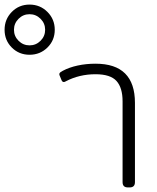

<svg xmlns="http://www.w3.org/2000/svg" viewBox="-233 -818 684 838"><path d="M-213 -688Q-213 -734 -181.5 -766Q-150 -798 -104 -798Q-58 -798 -26 -766Q6 -734 6 -688Q6 -642 -26 -610.5Q-58 -579 -104 -579Q-150 -579 -181.5 -610.5Q-213 -642 -213 -688ZM-36 -688Q-36 -716 -56 -736Q-76 -756 -104 -756Q-132 -756 -152 -736Q-172 -716 -172 -688Q-172 -660 -152 -640Q-132 -620 -104 -620Q-76 -620 -56 -640Q-36 -660 -36 -688ZM302 -23V-376Q302 -435 275.5 -464.5Q249 -494 184 -494Q113 -494 54 -463Q50 -460 45 -460Q38 -460 34 -472L27 -489Q26 -491 26 -495Q26 -499 30.5 -502.5Q35 -506 41 -509Q69 -524 106 -532Q143 -540 184 -540Q356 -540 356 -369V-23Q356 0 333 0H325Q302 0 302 -23Z"/></svg>

Font: Mitr ExtraLight
Style: Regular
Weight: 250
Designer: Thanarat Vachiruckul
Foundry: Cadson Demak Co.,Ltd.
Version: Version 1.000